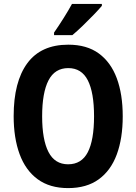

<svg xmlns="http://www.w3.org/2000/svg" viewBox="-20 -954 698 984"><path d="M609 -358Q609 -245 578.5 -162.5Q548 -80 486 -35Q424 10 329 10Q235 10 173 -35.5Q111 -81 80.5 -164Q50 -247 50 -359Q50 -535 120 -630Q190 -725 330 -725Q425 -725 486.5 -680Q548 -635 578.5 -553Q609 -471 609 -358ZM196 -358Q196 -238 228.5 -175Q261 -112 329 -112Q398 -112 430 -174Q462 -236 462 -358Q462 -480 430 -542.5Q398 -605 330 -605Q261 -605 228.5 -542Q196 -479 196 -358ZM502 -924Q487 -906 460.5 -878.5Q434 -851 404.5 -822.5Q375 -794 351 -774H257V-787Q282 -823 306.5 -862Q331 -901 349 -934H502Z"/></svg>

Font: Noto Sans Tamil Condensed
Style: Bold
Weight: 700
Width: 3
Designer: Jelle Bosma - Monotype Design Team
Foundry: Monotype Imaging Inc.
Version: Version 2.004; ttfautohint (v1.8.4.7-5d5b)